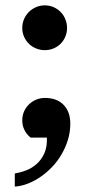

<svg xmlns="http://www.w3.org/2000/svg" viewBox="-20 -520 358 716"><path d="M230 -416Q230 -398.4 223.6 -383.3Q217.3 -368.2 206.1 -356.9Q194.8 -345.7 179.7 -339.4Q164.6 -333 147 -333Q129.9 -333 114.5 -339.4Q99.1 -345.7 87.6 -356.9Q76.2 -368.2 69.6 -383.3Q63 -398.4 63 -416Q63 -433.1 69.6 -448.5Q76.2 -463.9 87.6 -475.3Q99.1 -486.8 114.5 -493.4Q129.9 -500 147 -500Q164.6 -500 179.7 -493.4Q194.8 -486.8 206.1 -475.3Q217.3 -463.9 223.6 -448.5Q230 -433.1 230 -416ZM242.2 -59.1Q242.2 -27.8 233.4 1Q224.6 29.8 209.7 55.4Q194.8 81.1 174.6 102.3Q154.3 123.5 131.3 139.4Q108.4 155.3 83.7 164.8Q59.1 174.3 35.2 175.8V127Q54.2 124 75.9 116Q97.7 107.9 115.7 92.3Q133.8 76.7 145 52.5Q156.2 28.3 154.8 -6.8H94.2Q85 -14.2 79.1 -22.2Q73.2 -30.3 69.6 -38.6Q65.9 -46.9 64.5 -55.2Q63 -63.5 63 -70.8Q63 -89.8 70.1 -105.2Q77.1 -120.6 88.9 -131.6Q100.6 -142.6 115.7 -148.7Q130.9 -154.8 147 -154.8Q192.4 -154.8 217.3 -128.9Q242.2 -103 242.2 -59.1Z"/></svg>

Font: Charis SIL Eur
Style: Bold
Weight: 700
Foundry: SIL International
Version: Version 5.000